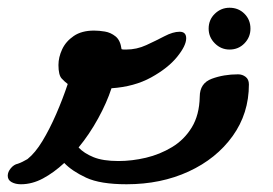

<svg xmlns="http://www.w3.org/2000/svg" viewBox="-68 -476 706 496"><path d="M-14 0Q-28 0 -38 -5.5Q-48 -11 -48 -22Q-48 -32 -40 -41.5Q-32 -51 -22 -53Q-16 -55 -10 -58Q-4 -61 3 -65Q23 -81 41.5 -111.5Q60 -142 77 -181Q94 -220 107 -259Q100 -264 91.5 -273Q83 -282 83 -308Q83 -328 92.5 -348.5Q102 -369 122.5 -383Q143 -397 175 -397Q188 -397 203 -394.5Q218 -392 230.5 -382Q243 -372 246 -349Q249 -348 252 -348Q255 -348 258 -348Q285 -348 310 -359.5Q335 -371 357 -382.5Q379 -394 396 -394Q413 -394 413 -377Q413 -358 389.5 -329Q366 -300 322.5 -276Q279 -252 220 -248Q208 -211 185.5 -170Q163 -129 135 -95Q149 -80 173.5 -70Q198 -60 238 -60Q273 -60 309 -68.5Q345 -77 376.5 -96Q408 -115 427.5 -147Q447 -179 448 -226Q448 -261 479 -272.5Q510 -284 547 -284Q558 -284 566.5 -277.5Q575 -271 575 -258Q575 -183 533 -124.5Q491 -66 419.5 -33Q348 0 259 0Q191 0 154.5 -17Q118 -34 98 -55Q71 -30 43 -15Q15 0 -14 0ZM525 -348Q503 -348 487 -364Q471 -380 471 -402Q471 -425 487 -440.5Q503 -456 525 -456Q548 -456 563.5 -440.5Q579 -425 579 -402Q579 -380 563.5 -364Q548 -348 525 -348Z"/></svg>

Font: Solitreo
Style: Regular
Weight: 400
Designer: Nathan Gross, Bryan Kirschen, Binghamton University
Foundry: Eli Heuer
Version: Version 1.100; ttfautohint (v1.8.4.7-5d5b)